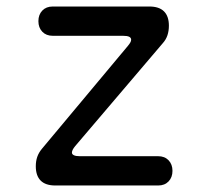

<svg xmlns="http://www.w3.org/2000/svg" viewBox="-20 -570 640 590"><path d="M150 0Q120 0 105 -15Q90 -30 90 -59Q90 -75 94.5 -88Q99 -101 109 -113L373 -429Q378 -435 380.5 -439.5Q383 -444 383 -448Q383 -454 377 -457Q371 -460 358 -460H142Q122 -460 110 -472.5Q98 -485 98 -505Q98 -525 110 -537.5Q122 -550 142 -550H439Q469 -550 484 -535Q499 -520 499 -491Q499 -475 494.5 -461.5Q490 -448 480 -437L211 -121Q206 -115 203.5 -110Q201 -105 201 -101Q201 -96 207 -93Q213 -90 225 -90H466Q486 -90 498 -77.5Q510 -65 510 -45Q510 -25 498 -12.5Q486 0 466 0Z"/></svg>

Font: Maple Mono NL
Style: Regular
Weight: 400
Monospace: yes
Designer: subframe7536
Version: Version 7.000